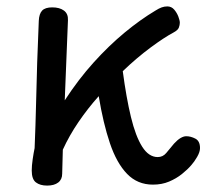

<svg xmlns="http://www.w3.org/2000/svg" viewBox="-20 -567 669 599"><path d="M127 12Q105 12 92 2Q79 -8 79 -35Q79 -50 82 -70.5Q85 -91 88 -105Q91 -177 92.5 -242.5Q94 -308 96 -372Q98 -436 101 -502Q102 -524 111.5 -534Q121 -544 143 -544Q166 -544 179.5 -534Q193 -524 192 -504Q191 -473 189.5 -441.5Q188 -410 187 -379Q186 -348 184.5 -316.5Q183 -285 182 -254Q225 -320 272.5 -372.5Q320 -425 369 -465.5Q418 -506 465 -534Q476 -541 484.5 -544Q493 -547 502 -547Q515 -547 523.5 -537Q532 -527 536.5 -515Q541 -503 541 -496Q541 -489 538 -481Q535 -473 522 -466Q492 -450 449.5 -418.5Q407 -387 363 -345Q374 -262 388.5 -202Q403 -142 423.5 -109.5Q444 -77 472 -77Q488 -77 498.5 -89.5Q509 -102 523 -119Q534 -131 543.5 -136.5Q553 -142 561 -142Q575 -142 589.5 -134.5Q604 -127 604 -105Q604 -93 595 -77.5Q586 -62 577 -52Q565 -38 547.5 -24Q530 -10 507.5 -0.5Q485 9 457 9Q409 9 376.5 -24.5Q344 -58 323 -120Q302 -182 288 -267Q254 -229 225 -186.5Q196 -144 176 -100L174 -25Q174 -7 161.5 2.5Q149 12 127 12Z"/></svg>

Font: Playpen Sans
Style: Regular
Weight: 400
Designer: Laura Meseguer, Veronika Burian, José Scaglione, Kostas Bartsokas, Vera Evstafieva, Tom Grace, Yorlmar Campos
Foundry: TypeTogether
Version: Version 2.000